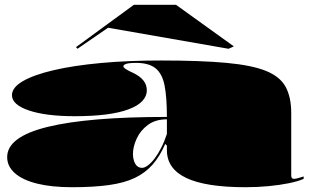

<svg xmlns="http://www.w3.org/2000/svg" viewBox="-20 -768 1295 803"><path d="M653 -515Q821 -515 928 -505Q1035 -495 1093.5 -471Q1152 -447 1175 -404Q1198 -361 1198 -295V-35Q1198 -28 1200.5 -24Q1203 -20 1209 -20Q1215 -20 1225 -22.5Q1235 -25 1250 -30V-20Q1228 -10 1189.5 -2Q1151 6 1103.5 10.5Q1056 15 1007 15Q841 15 759.5 -23.5Q678 -62 678 -140Q678 -142 678 -143.5Q678 -145 678 -149Q678 -153 678 -159L671 -166Q649 -115 618.5 -80Q588 -45 544 -24Q500 -3 435.5 6Q371 15 281 15Q196 15 135.5 0Q75 -15 42.5 -43.5Q10 -72 10 -111Q10 -196 180 -237.5Q350 -279 678 -279Q678 -360 668.5 -409.5Q659 -459 631 -482Q603 -505 549 -505Q532 -505 520 -503.5Q508 -502 502 -498.5Q496 -495 496 -490Q496 -486 505.5 -479.5Q515 -473 539 -462Q594 -435 594 -391Q594 -339 517 -310.5Q440 -282 293 -282Q172 -282 101 -306Q30 -330 30 -370Q30 -402 75.5 -428.5Q121 -455 204.5 -474.5Q288 -494 402 -504.5Q516 -515 653 -515ZM678 -269Q630 -269 598.5 -245.5Q567 -222 551.5 -188Q536 -154 536 -124Q536 -108 540.5 -94.5Q545 -81 553.5 -73.5Q562 -66 574 -66Q585 -66 599 -76.5Q613 -87 627 -105.5Q641 -124 654.5 -150.5Q668 -177 678 -208ZM304 -564 298 -571 540 -748H716L958 -574L936 -564L432 -652Z"/></svg>

Font: Kalnia Expanded
Style: Bold
Weight: 700
Width: 7
Designer: Frida Medrano
Foundry: Frida Medrano
Version: Version 1.105